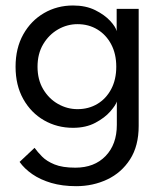

<svg xmlns="http://www.w3.org/2000/svg" viewBox="-20 -442 578 682"><path d="M250.4 219.3Q201.3 219.3 162.1 207.8Q123 196.2 94.7 176.6Q66.4 157 49.6 133.1L102.8 83.1Q113.3 97.8 129.5 114.2Q145.6 130.6 173.7 142.1Q201.7 153.6 247.7 153.6Q315.1 153.6 355.1 112.2Q395 70.8 395 1.4V-7.3H472.6V5.3Q472.6 76.4 442 124Q411.4 171.6 360.9 195.4Q310.4 219.3 250.4 219.3ZM395 0V-81.4Q391.4 -68.9 372 -46.4Q352.6 -23.9 319 -6Q285.4 12 239.4 12Q182.9 12 136.5 -14.6Q90.1 -41.3 62.7 -90.1Q35.3 -138.9 35.3 -205Q35.3 -271.1 62.7 -319.9Q90.1 -368.7 136.5 -395.6Q182.9 -422.5 239.4 -422.5Q284.8 -422.5 318.1 -406Q351.4 -389.4 371.2 -368Q390.9 -346.6 394.4 -331.4V-410.5H472.6V0ZM113.3 -205Q113.3 -158.7 133.6 -124.8Q153.9 -90.9 186.4 -72.6Q218.9 -54.3 255.3 -54.3Q294.9 -54.3 326 -72.9Q357.1 -91.6 375 -125.5Q393 -159.4 393 -205Q393 -250.6 375 -284.5Q357.1 -318.4 326 -337.3Q294.9 -356.2 255.3 -356.2Q218.9 -356.2 186.4 -337.7Q153.9 -319.1 133.6 -285.2Q113.3 -251.3 113.3 -205Z"/></svg>

Font: League Spartan Extralight
Style: Regular
Weight: 200
Foundry: The League of Moveable Type
Version: Version 2.300; ttfautohint (v1.8.3)